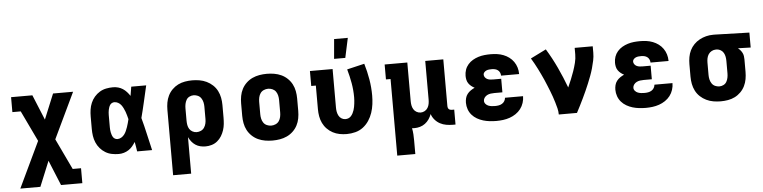

<svg xmlns="http://www.w3.org/2000/svg" viewBox="-53 -1039 6105 1536"><g transform="rotate(-5 3000.0 -271.5)"><path d="M56 215 231 -153 113 -400H46V-520H217L300 -318L383 -520H544L369 -153L487 95H554V215H383L300 13L217 215Z M865 8Q837 8 809.5 2.5Q782 -3 758 -17.5Q734 -32 715.5 -53.5Q697 -75 686 -101Q675 -127 671 -154.5Q667 -182 667 -210V-310Q667 -338 671 -365.5Q675 -393 686 -419Q697 -445 715.5 -466.5Q734 -488 758 -502.5Q782 -517 809.5 -522.5Q837 -528 865 -528Q886 -528 906 -522.5Q926 -517 943 -506Q960 -495 974 -479.5Q988 -464 999 -447Q1002 -465 1005 -483.5Q1008 -502 1011 -520H1131Q1116 -456 1101.5 -391.5Q1087 -327 1070 -263Q1088 -198 1102.5 -132Q1117 -66 1133 0H1013Q1010 -19 1007 -38.5Q1004 -58 1000 -77Q989 -59 975.5 -43Q962 -27 944.5 -15.5Q927 -4 906.5 2Q886 8 865 8ZM865 -112Q881 -112 895.5 -120.5Q910 -129 920 -142Q930 -155 936.5 -170Q943 -185 948.5 -200.5Q954 -216 958 -231.5Q962 -247 966 -263Q962 -278 958 -293.5Q954 -309 948.5 -323.5Q943 -338 936 -352.5Q929 -367 919.5 -379.5Q910 -392 895.5 -400Q881 -408 865 -408Q855 -408 845.5 -403Q836 -398 830.5 -389.5Q825 -381 821.5 -371Q818 -361 816 -351Q814 -341 813 -330.5Q812 -320 812 -310V-210Q812 -200 813 -189.5Q814 -179 816 -169Q818 -159 821.5 -149Q825 -139 830.5 -130.5Q836 -122 845.5 -117Q855 -112 865 -112Z M1283 215V-310Q1283 -339 1288 -368Q1293 -397 1306 -423.5Q1319 -450 1340 -471Q1361 -492 1387 -505Q1413 -518 1442.5 -523Q1472 -528 1501 -528Q1530 -528 1559.5 -523Q1589 -518 1616 -505Q1643 -492 1665 -471.5Q1687 -451 1700.5 -424.5Q1714 -398 1719.5 -369Q1725 -340 1725 -310V-210Q1725 -184 1722.5 -158.5Q1720 -133 1712 -108.5Q1704 -84 1690.5 -62Q1677 -40 1657 -23.5Q1637 -7 1612 0.5Q1587 8 1562 8Q1540 8 1519.5 3Q1499 -2 1481.5 -13.5Q1464 -25 1450.5 -42Q1437 -59 1428 -78V215ZM1501 -112Q1519 -112 1535.5 -119.5Q1552 -127 1562 -142Q1572 -157 1576 -174.5Q1580 -192 1580 -210V-310Q1580 -328 1576 -345.5Q1572 -363 1562 -378Q1552 -393 1535.5 -400.5Q1519 -408 1501 -408Q1484 -408 1468 -400Q1452 -392 1443.5 -377Q1435 -362 1431.5 -344.5Q1428 -327 1428 -310V-210Q1428 -193 1431 -175.5Q1434 -158 1443 -143.5Q1452 -129 1468 -120.5Q1484 -112 1501 -112Z M2100 8Q2070 8 2040.5 3Q2011 -2 1984 -14.5Q1957 -27 1935 -48Q1913 -69 1899.5 -95Q1886 -121 1880.5 -150.5Q1875 -180 1875 -210V-310Q1875 -340 1880.5 -369.5Q1886 -399 1899.5 -425Q1913 -451 1935 -472Q1957 -493 1984 -505.5Q2011 -518 2040.5 -523Q2070 -528 2100 -528Q2130 -528 2159.5 -523Q2189 -518 2216 -505.5Q2243 -493 2265 -472Q2287 -451 2300.5 -425Q2314 -399 2319.5 -369.5Q2325 -340 2325 -310V-210Q2325 -180 2319.5 -150.5Q2314 -121 2300.5 -95Q2287 -69 2265 -48Q2243 -27 2216 -14.5Q2189 -2 2159.5 3Q2130 8 2100 8ZM2100 -112Q2118 -112 2135 -119.5Q2152 -127 2162 -141.5Q2172 -156 2176 -174Q2180 -192 2180 -210V-310Q2180 -328 2176 -346Q2172 -364 2162 -378.5Q2152 -393 2135 -400.5Q2118 -408 2100 -408Q2082 -408 2065 -400.5Q2048 -393 2038 -378.5Q2028 -364 2024 -346Q2020 -328 2020 -310V-210Q2020 -192 2024 -174Q2028 -156 2038 -141.5Q2048 -127 2065 -119.5Q2082 -112 2100 -112Z M2696 8Q2667 8 2638.5 2.5Q2610 -3 2584.5 -16.5Q2559 -30 2538.5 -51Q2518 -72 2505.5 -98Q2493 -124 2488 -152.5Q2483 -181 2483 -210V-400H2446V-520H2628V-210Q2628 -193 2631 -176.5Q2634 -160 2642 -145Q2650 -130 2664.5 -121Q2679 -112 2696 -112Q2709 -112 2721 -117Q2733 -122 2741.5 -132Q2750 -142 2756 -153.5Q2762 -165 2766 -177.5Q2770 -190 2772.5 -203Q2775 -216 2776.5 -228.5Q2778 -241 2779 -254Q2780 -267 2780 -280Q2780 -338 2770 -394.5Q2760 -451 2744 -507L2884 -540Q2903 -477 2914 -412Q2925 -347 2925 -282Q2925 -247 2920.5 -212Q2916 -177 2905 -144Q2894 -111 2874.5 -81.5Q2855 -52 2827.5 -31Q2800 -10 2765.5 -1Q2731 8 2696 8ZM2647 -600 2661 -758H2771L2737 -600Z M3083 215V-400H3046V-520H3228V-210Q3228 -193 3231 -176Q3234 -159 3243 -144Q3252 -129 3267.5 -120.5Q3283 -112 3300 -112Q3317 -112 3332.5 -120.5Q3348 -129 3357 -144Q3366 -159 3369 -176Q3372 -193 3372 -210V-520H3517V-143Q3517 -137 3519 -131Q3521 -125 3525.5 -120.5Q3530 -116 3536.5 -114Q3543 -112 3549 -112H3569V8H3549Q3522 8 3495.5 3.5Q3469 -1 3445.5 -13.5Q3422 -26 3404 -47Q3386 -68 3378 -93Q3370 -71 3357 -52Q3344 -33 3325.5 -19Q3307 -5 3284.5 1.5Q3262 8 3239 8Q3234 8 3229.5 7.5Q3225 7 3220 7Q3225 32 3226.5 57Q3228 82 3228 107V215Z M3898 8Q3871 8 3844.5 5Q3818 2 3792.5 -5.5Q3767 -13 3743.5 -26.5Q3720 -40 3702.5 -60Q3685 -80 3676 -105.5Q3667 -131 3667 -158Q3667 -176 3671.5 -194.5Q3676 -213 3687.5 -228Q3699 -243 3714.5 -253.5Q3730 -264 3747 -272Q3733 -279 3720.5 -289Q3708 -299 3699 -312Q3690 -325 3686.5 -341Q3683 -357 3683 -373Q3683 -398 3691 -421.5Q3699 -445 3715.5 -464Q3732 -483 3753.5 -495.5Q3775 -508 3799 -515.5Q3823 -523 3848 -525.5Q3873 -528 3897 -528Q3923 -528 3949 -524.5Q3975 -521 3999.5 -511.5Q4024 -502 4045 -486.5Q4066 -471 4081 -449.5Q4096 -428 4103.5 -403Q4111 -378 4111 -352V-350H3966V-351Q3966 -363 3960.5 -375Q3955 -387 3945 -394.5Q3935 -402 3922.5 -405Q3910 -408 3897 -408Q3886 -408 3875 -407Q3864 -406 3854 -402Q3844 -398 3836 -389.5Q3828 -381 3828 -370Q3828 -358 3835.5 -348Q3843 -338 3853.5 -333Q3864 -328 3876 -326.5Q3888 -325 3900 -325H3965V-216H3900Q3885 -216 3870.5 -214Q3856 -212 3843 -205.5Q3830 -199 3821 -187Q3812 -175 3812 -161Q3812 -147 3821.5 -136Q3831 -125 3844 -120Q3857 -115 3870.5 -113.5Q3884 -112 3898 -112Q3912 -112 3926.5 -114.5Q3941 -117 3953.5 -124.5Q3966 -132 3973.5 -144.5Q3981 -157 3982 -171H4127Q4127 -144 4118.5 -117.5Q4110 -91 4093.5 -69.5Q4077 -48 4054 -32.5Q4031 -17 4005 -8Q3979 1 3952 4.5Q3925 8 3898 8Z M4399 0Q4399 -25 4393 -49.5Q4387 -74 4379.5 -98.5Q4372 -123 4364 -146.5Q4356 -170 4346.5 -193.5Q4337 -217 4327.5 -240.5Q4318 -264 4308 -287Q4298 -310 4287 -332.5Q4276 -355 4265 -377.5Q4254 -400 4241.5 -422Q4229 -444 4216 -466L4341 -528Q4387 -453 4424.5 -372.5Q4462 -292 4493 -209Q4507 -240 4520 -271.5Q4533 -303 4544 -335Q4555 -367 4563.5 -400.5Q4572 -434 4572 -468V-520H4717V-468Q4717 -437 4710.5 -406Q4704 -375 4695.5 -345Q4687 -315 4676 -285.5Q4665 -256 4653 -227Q4641 -198 4628 -169Q4615 -140 4601.5 -112Q4588 -84 4574 -56Q4560 -28 4545 0Z M5098 8Q5071 8 5044.5 5Q5018 2 4992.5 -5.5Q4967 -13 4943.5 -26.5Q4920 -40 4902.5 -60Q4885 -80 4876 -105.5Q4867 -131 4867 -158Q4867 -176 4871.5 -194.5Q4876 -213 4887.5 -228Q4899 -243 4914.5 -253.5Q4930 -264 4947 -272Q4933 -279 4920.5 -289Q4908 -299 4899 -312Q4890 -325 4886.5 -341Q4883 -357 4883 -373Q4883 -398 4891 -421.5Q4899 -445 4915.5 -464Q4932 -483 4953.5 -495.5Q4975 -508 4999 -515.5Q5023 -523 5048 -525.5Q5073 -528 5097 -528Q5123 -528 5149 -524.5Q5175 -521 5199.5 -511.5Q5224 -502 5245 -486.5Q5266 -471 5281 -449.5Q5296 -428 5303.5 -403Q5311 -378 5311 -352V-350H5166V-351Q5166 -363 5160.5 -375Q5155 -387 5145 -394.5Q5135 -402 5122.5 -405Q5110 -408 5097 -408Q5086 -408 5075 -407Q5064 -406 5054 -402Q5044 -398 5036 -389.5Q5028 -381 5028 -370Q5028 -358 5035.5 -348Q5043 -338 5053.5 -333Q5064 -328 5076 -326.5Q5088 -325 5100 -325H5165V-216H5100Q5085 -216 5070.5 -214Q5056 -212 5043 -205.5Q5030 -199 5021 -187Q5012 -175 5012 -161Q5012 -147 5021.5 -136Q5031 -125 5044 -120Q5057 -115 5070.5 -113.5Q5084 -112 5098 -112Q5112 -112 5126.5 -114.5Q5141 -117 5153.5 -124.5Q5166 -132 5173.5 -144.5Q5181 -157 5182 -171H5327Q5327 -144 5318.5 -117.5Q5310 -91 5293.5 -69.5Q5277 -48 5254 -32.5Q5231 -17 5205 -8Q5179 1 5152 4.5Q5125 8 5098 8Z M5699 8Q5670 8 5640.5 3Q5611 -2 5584 -15Q5557 -28 5535 -48.5Q5513 -69 5499.5 -95.5Q5486 -122 5480.5 -151Q5475 -180 5475 -210V-310Q5475 -338 5480 -366.5Q5485 -395 5497.5 -420.5Q5510 -446 5530 -466.5Q5550 -487 5575 -500.5Q5600 -514 5627.5 -521Q5655 -528 5684 -528H5700L5975 -520V-400L5873 -403Q5883 -395 5892 -384.5Q5901 -374 5907 -362Q5913 -350 5915 -336.5Q5917 -323 5917 -310V-210Q5917 -181 5912 -152Q5907 -123 5894 -96.5Q5881 -70 5860 -49Q5839 -28 5813 -15Q5787 -2 5757.5 3Q5728 8 5699 8ZM5699 -112Q5716 -112 5732 -120Q5748 -128 5756.5 -143Q5765 -158 5768.5 -175.5Q5772 -193 5772 -210V-310Q5772 -327 5769 -343.5Q5766 -360 5758 -374.5Q5750 -389 5735.5 -398Q5721 -407 5705 -408H5695Q5678 -408 5662 -399.5Q5646 -391 5636.5 -376.5Q5627 -362 5623.5 -344.5Q5620 -327 5620 -310V-210Q5620 -192 5624 -174.5Q5628 -157 5638 -142Q5648 -127 5664.5 -119.5Q5681 -112 5699 -112Z"/></g></svg>

Font: Iosevka Etoile Heavy
Style: Regular
Weight: 900
Designer: Belleve Invis
Foundry: Belleve Invis
Version: Version 22.1.2; ttfautohint (v1.8.4)